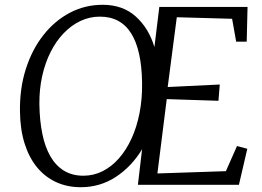

<svg xmlns="http://www.w3.org/2000/svg" viewBox="-20 -772 1094 802"><path d="M317.5 10Q260.5 10 214 -11.5Q167.5 -33 134.2 -73.8Q101 -114.5 82.8 -172.5Q64.5 -230.5 63.5 -303.5Q61.5 -400.5 87.5 -482.5Q113.5 -564.5 161 -625Q208.5 -685.5 272 -718.8Q335.5 -752 409 -752Q493 -752 547.2 -703Q601.5 -654 625 -575.5L645.5 -743H1014L1010.5 -598H966.5L949.5 -693.5L718.5 -700L680.5 -408.5L898 -419L892.5 -351L676.5 -358L637.5 -47.5L923.5 -57L970 -162L1013 -150.5L978 0H556L573.5 -148.5Q529.5 -76 463.8 -33Q398 10 317.5 10ZM328.5 -38Q371 -38 408.8 -57Q446.5 -76 477 -110.8Q507.5 -145.5 529.5 -193.5Q551.5 -241.5 563 -300.5Q574.5 -359.5 573.5 -426Q572.5 -495 561 -546.8Q549.5 -598.5 527.5 -633.2Q505.5 -668 473 -685.2Q440.5 -702.5 397 -702.5Q354.5 -702.5 316.2 -684.5Q278 -666.5 246.2 -633.5Q214.5 -600.5 191.5 -555Q168.5 -509.5 156.2 -454.2Q144 -399 144.5 -337Q145.5 -268 156.8 -213Q168 -158 190.5 -119Q213 -80 247.2 -59Q281.5 -38 328.5 -38Z"/></svg>

Font: Merriweather Light 18pt Light
Style: Italic
Weight: 300
Italic angle: -7.8°
Version: Version 2.101